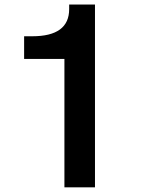

<svg xmlns="http://www.w3.org/2000/svg" viewBox="-20 -799 626 828"><path d="M84 -544.9V-642.6H119.1Q278.3 -642.6 278.3 -759.8V-779.3H389.6V8.8H257.8V-544.9Z"/></svg>

Font: Gothic A1
Style: Bold
Weight: 700
Version: Version 2.50